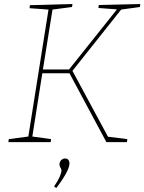

<svg xmlns="http://www.w3.org/2000/svg" viewBox="-20 -712 723 962"><path d="M681 -677 587 -664 343 -357 521 -27 618 -15 616 0H513L328 -345H192L142 -28L236 -15L234 0H22L24 -15L122 -28L223 -664L128 -671L130 -686L343 -692L341 -677L243 -664L195 -364H326L566 -665L473 -672L475 -687L683 -692ZM251 222Q270 195 279 174Q288 153 288 142Q288 136 283 128Q278 120 278 112Q278 99 286.5 90.5Q295 82 306 82Q316 82 322 88.5Q328 95 328 107Q328 126 310 158.5Q292 191 262 230Z"/></svg>

Font: Bitter Pro Thin
Style: Italic
Weight: 250
Italic angle: -9°
Designer: Sol Matas, and Bitter project Authors
Foundry: Sol Matas
Version: Version 1.010